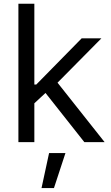

<svg xmlns="http://www.w3.org/2000/svg" viewBox="-20 -747 584 1009"><path d="M76.7 -727.3H160.5V-302.6H170.5L409.1 -545.5H512.8L282.3 -312.5L529.8 0H423.3L219.1 -258.5L160.5 -204.2V0H76.7ZM237.9 57.5H323.9L263.5 241.5H198.2Z"/></svg>

Font: Fast_Sans
Style: Regular
Weight: 400
Designer: Rasmus Andersson
Foundry: rsms
Version: Version 3.018;git-588b23468